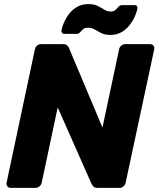

<svg xmlns="http://www.w3.org/2000/svg" viewBox="-20 -915 772 935"><path d="M32 0Q22 0 16 -7.5Q10 -15 12 -25L150 -675Q152 -686 160.5 -693Q169 -700 180 -700H286Q302 -700 308 -693Q314 -686 316 -681L479 -294L560 -675Q562 -686 571 -693Q580 -700 590 -700H710Q721 -700 727 -693Q733 -686 731 -675L592 -26Q590 -15 581.5 -7.5Q573 0 562 0H456Q440 0 434 -7.5Q428 -15 426 -19L261 -392L183 -25Q181 -15 172 -7.5Q163 0 152 0ZM518 -745Q490 -745 472.5 -754Q455 -763 441 -771.5Q427 -780 409 -780Q393 -780 385 -773Q377 -766 370.5 -758Q364 -750 353 -750H293Q286 -750 282 -755.5Q278 -761 279 -767Q282 -783 291.5 -805Q301 -827 316.5 -847.5Q332 -868 355.5 -881.5Q379 -895 411 -895Q438 -895 456 -886Q474 -877 488 -868Q502 -859 519 -859Q535 -859 543 -867Q551 -875 557.5 -882.5Q564 -890 575 -890H635Q644 -890 647.5 -884.5Q651 -879 649 -872Q646 -856 636.5 -834.5Q627 -813 611 -792.5Q595 -772 572 -758.5Q549 -745 518 -745Z"/></svg>

Font: Rubik
Style: Bold Italic
Weight: 700
Italic angle: -12°
Designer: Hubert and Fischer
Foundry: Hubert and Fischer
Version: Version 2.300;gftools[0.9.30]